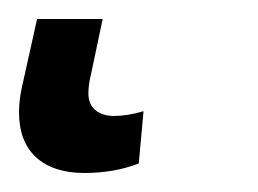

<svg xmlns="http://www.w3.org/2000/svg" viewBox="-42 41 271 202"><path d="M-22 159Q-22 147 -19 133L-3 61H66L54 118Q51 130 51 139Q51 151 58.5 157Q66 163 78 163Q92 163 109 158L104 213Q78 223 47 223Q14 223 -4 206.5Q-22 190 -22 159Z"/></svg>

Font: Noto Sans UI Narrow
Style: Italic
Weight: 400
Width: 4
Italic angle: -12°
Designer: Monotype Design Team
Foundry: Monotype Imaging Inc.
Version: Version 1.001